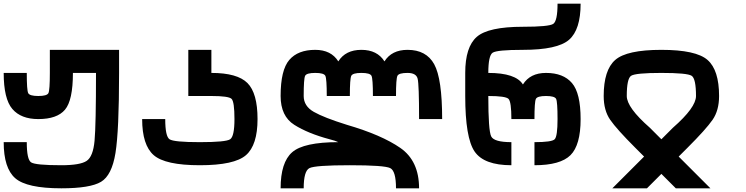

<svg xmlns="http://www.w3.org/2000/svg" viewBox="-20 -895 4040 1040"><path d="M125 -500Q125 -406.2 132.8 -390.6Q140.6 -375 187.5 -375Q234.4 -375 242.2 -390.6Q250 -406.2 250 -500V-625H625V-500Q625 -187.5 605.5 -66.4Q585.9 54.7 527.3 89.8Q468.8 125 312.5 125Q125 125 62.5 70.3Q0 15.6 0 -125H125Q125 -31.2 148.4 -15.6Q171.9 0 312.5 0Q414.1 0 449.2 -23.4Q484.4 -46.9 492.2 -132.8Q500 -218.8 500 -500H375Q375 -351.6 332 -300.8Q289.1 -250 187.5 -250Q93.8 -250 46.9 -304.7Q0 -359.4 0 -500Z M1375 -250Q1375 -109.4 1312.5 -54.7Q1250 0 1062.5 0Q875 0 812.5 -54.7Q750 -109.4 750 -250H875Q875 -156.2 898.4 -140.6Q921.9 -125 1062.5 -125Q1203.1 -125 1226.6 -140.6Q1250 -156.2 1250 -250Q1250 -343.8 1234.4 -359.4Q1218.8 -375 1125 -375H1000V-625H1125V-500Q1265.6 -500 1320.3 -445.3Q1375 -390.6 1375 -250Z M2187.5 -500Q2140.6 -500 2132.8 -484.4Q2125 -468.8 2125 -375H2000Q2000 -468.8 1992.2 -484.4Q1984.4 -500 1937.5 -500Q1890.6 -500 1882.8 -484.4Q1875 -468.8 1875 -375H1750Q1750 -468.8 1742.2 -484.4Q1734.4 -500 1687.5 -500Q1640.6 -500 1632.8 -484.4Q1625 -468.8 1625 -375Q1625 -320.3 1679.7 -289.1Q1734.4 -257.8 1859.4 -218.8Q2046.9 -164.1 2148.4 -93.8Q2250 -23.4 2250 125H2125Q2125 31.2 2093.8 15.6Q2062.5 0 1875 0Q1687.5 0 1656.2 15.6Q1625 31.2 1625 125H1500Q1500 -15.6 1562.5 -70.3Q1625 -125 1812.5 -125Q1796.9 -132.8 1765.6 -140.6Q1648.4 -171.9 1574.2 -218.8Q1500 -265.6 1500 -375Q1500 -515.6 1546.9 -570.3Q1593.8 -625 1687.5 -625Q1773.4 -625 1812.5 -562.5Q1851.6 -625 1937.5 -625Q2023.4 -625 2062.5 -562.5Q2101.6 -625 2187.5 -625Q2289.1 -625 2332 -546.9Q2375 -468.8 2375 -250H2250Q2250 -437.5 2242.2 -468.8Q2234.4 -500 2187.5 -500Z M2750 -250Q2750 -343.8 2734.4 -359.4Q2718.8 -375 2625 -375Q2625 -187.5 2640.6 -156.2Q2656.2 -125 2750 -125V0Q2601.6 0 2550.8 -74.2Q2500 -148.4 2500 -375V-500Q2500 -640.6 2562.5 -695.3Q2625 -750 2812.5 -750Q2953.1 -750 2976.6 -765.6Q3000 -781.2 3000 -875H3125Q3125 -734.4 3062.5 -679.7Q3000 -625 2812.5 -625Q2671.9 -625 2648.4 -609.4Q2625 -593.8 2625 -500Q2773.4 -500 2812.5 -437.5Q2851.6 -500 2937.5 -500Q3031.2 -500 3078.1 -445.3Q3125 -390.6 3125 -250Q3125 -109.4 3070.3 -54.7Q3015.6 0 2875 0V-125Q2968.8 -125 2984.4 -140.6Q3000 -156.2 3000 -250Q3000 -343.8 2992.2 -359.4Q2984.4 -375 2937.5 -375Q2890.6 -375 2882.8 -359.4Q2875 -343.8 2875 -250Z M3375 -375Q3375 -312.5 3500 -203.1Q3539.1 -164.1 3562.5 -140.6Q3585.9 -164.1 3625 -203.1Q3750 -312.5 3750 -375Q3750 -468.8 3726.6 -484.4Q3703.1 -500 3562.5 -500Q3421.9 -500 3398.4 -484.4Q3375 -468.8 3375 -375ZM3296.9 125 3468.8 -46.9Q3453.1 -62.5 3421.9 -93.8Q3320.3 -195.3 3285.2 -246.1Q3250 -296.9 3250 -375Q3250 -515.6 3312.5 -570.3Q3375 -625 3562.5 -625Q3750 -625 3812.5 -570.3Q3875 -515.6 3875 -375Q3875 -296.9 3839.8 -246.1Q3804.7 -195.3 3703.1 -93.8Q3671.9 -62.5 3656.2 -46.9L3828.1 125H3640.6L3562.5 46.9L3484.4 125Z"/></svg>

Font: CraftyPE
Style: Regular
Weight: 400
Designer: Erek Butcher
Foundry: Haunted Coop
Version: Version 0.018;April 4, 2024;FontCreator 15.0.0.2962 64-bit